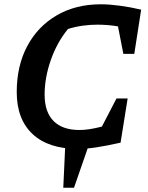

<svg xmlns="http://www.w3.org/2000/svg" viewBox="-20 -684 692 895"><path d="M343 10Q206 10 132 -59Q58 -128 58 -255Q58 -377 107 -469Q156 -561 244.5 -612.5Q333 -664 450 -664Q489 -664 538 -657.5Q587 -651 638 -639L606 -433H555L530 -561Q484 -569 434 -569Q401 -569 367 -564.5Q333 -560 297 -549Q246 -487 217 -404.5Q188 -322 188 -243Q188 -162 229.5 -120Q271 -78 351 -78Q394 -78 455 -94L523 -225H575L542 -19Q475 -4 428.5 3Q382 10 343 10ZM275 191 285 -25H400L325 191Z"/></svg>

Font: Piazzolla SemiBold
Style: Italic
Weight: 600
Italic angle: -11.3°
Designer: Juan Pablo del Peral
Foundry: Huerta Tipografica
Version: Version 1.330